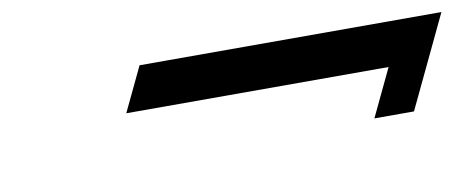

<svg xmlns="http://www.w3.org/2000/svg" viewBox="-32 -466 888 363"><g transform="rotate(-10 412.0 -285.0)"><path d="M707.7 -288 664.4 -197H740.4L783.7 -288L824.1 -373H748.1H244.6L204.1 -288Z"/></g></svg>

Font: Hussar
Style: BdSuprExtOblFive
Weight: 700
Foundry: Cannot Into Space Fonts
Version: Version 2.00